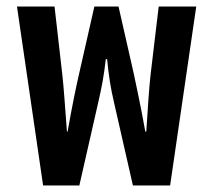

<svg xmlns="http://www.w3.org/2000/svg" viewBox="-20 -568 652 588"><path d="M112 0H223L281 -255C292 -303 298 -334 304 -387H308C313 -334 319 -298 329 -255L387 0H501L581 -548H466L441 -338C437 -303 433 -244 428 -165H425C411 -244 398 -302 390 -341L343 -548H269L222 -341C213 -302 201 -244 187 -165H185C179 -244 175 -303 171 -338L147 -548H32Z"/></svg>

Font: Noto Sans Thai Cond SemBd
Style: Regular
Weight: 600
Width: 3
Designer: Monotype Design Team
Foundry: Monotype Imaging Inc.
Version: Version 2.002